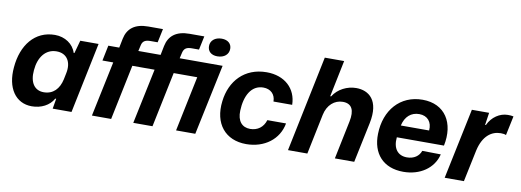

<svg xmlns="http://www.w3.org/2000/svg" viewBox="-59 -1081 3897 1436"><g transform="rotate(10 1889.5 -362.5)"><path d="M287 -109C217 -109 178 -165 187 -259C195 -359 247 -427 330 -427C409 -427 447 -365 429 -279L419 -230C403 -157 359 -109 287 -109ZM217 10C288 10 351 -22 381 -77H388L375 0H518L629 -536H490L463 -438H457C437 -503 373 -546 297 -546C144 -546 50 -424 36 -255C21 -96 94 10 217 10Z M673 0H819L906 -419H1075L987 0H1133L1220 -419H1399L1312 0H1458L1571 -536H1245L1255 -580C1263 -614 1283 -625 1322 -625H1376L1398 -729H1286C1184 -729 1130 -684 1114 -606L1100 -536H931L941 -580C948 -614 969 -625 1008 -625H1062L1084 -729H972C870 -729 816 -684 800 -606L786 -536H703L679 -419H761ZM1519 -599C1571 -599 1605 -628 1605 -671C1605 -709 1577 -735 1530 -735C1479 -735 1445 -706 1445 -664C1445 -625 1472 -599 1519 -599Z M1845 10C1983 10 2091 -70 2113 -194H1971C1954 -138 1911 -107 1855 -107C1794 -107 1756 -149 1759 -229C1763 -341 1808 -429 1900 -429C1955 -429 1992 -394 1992 -339H2134C2132 -462 2042 -546 1905 -546C1736 -546 1633 -430 1615 -276C1593 -101 1688 10 1845 10Z M2162 0H2309L2372 -305C2388 -382 2441 -427 2504 -427C2573 -427 2596 -378 2578 -291L2518 0H2665L2729 -305C2766 -484 2680 -546 2585 -546C2517 -546 2447 -512 2410 -452H2403L2460 -729H2313Z M2961 -328C2977 -398 3021 -436 3083 -436C3145 -436 3182 -393 3176 -328ZM3039 10C3166 10 3267 -59 3293 -167L3152 -169C3138 -128 3100 -101 3047 -101C2977 -101 2938 -151 2947 -236H3305C3342 -412 3260 -546 3089 -546C2919 -546 2808 -418 2804 -237C2800 -88 2885 10 3039 10Z M3352 0H3498L3549 -243C3575 -357 3639 -401 3708 -401C3724 -401 3740 -399 3748 -394L3779 -541C3768 -544 3753 -545 3736 -545C3676 -545 3616 -506 3587 -442H3581L3595 -536H3464Z"/></g></svg>

Font: Mona Sans
Style: Bold Italic
Weight: 700
Italic angle: -11.7°
Designer: Deni Anggara
Foundry: GitHub
Version: Version 2.000;Glyphs 3.2.3 (3260)